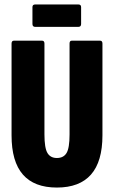

<svg xmlns="http://www.w3.org/2000/svg" viewBox="-20 -838 512 864"><path d="M236 6Q134 6 83 -52.5Q32 -111 32 -229V-642Q32 -655 43 -655H169Q180 -655 180 -642V-233Q180 -172 193.5 -149.5Q207 -127 236 -127Q266 -127 279.5 -149.5Q293 -172 293 -233V-642Q293 -655 303 -655H430Q441 -655 441 -642V-229Q441 -111 389.5 -52.5Q338 6 236 6ZM139 -717Q126 -717 126 -730V-806Q126 -818 139 -818H332Q345 -818 345 -806V-730Q345 -717 332 -717Z"/></svg>

Font: Sofia Sans Extra Condensed Black
Style: Regular
Weight: 900
Designer: Botio Nikoltchev, Ani Petrova
Foundry: lettersoup
Version: Version 4.101